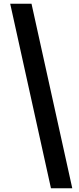

<svg xmlns="http://www.w3.org/2000/svg" viewBox="-20 -833 425 1036"><path d="M255 183H370L150 -813H35Z"/></svg>

Font: ChiuKong Gothic MN Heavy
Style: Regular
Weight: 900
Designer: Ryoko NISHIZUKA 西塚涼子 (kana, bopomofo & ideographs); Paul D. Hunt (Latin, Greek & Cyrillic); Sandoll Communications 산돌커뮤니
Foundry: Adobe
Version: Version 1.300